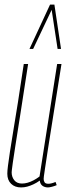

<svg xmlns="http://www.w3.org/2000/svg" viewBox="-20 -810 298 840"><path d="M72 10Q45 10 28.5 -6Q12 -22 12 -50Q12 -63 15 -86Q18 -109 23.5 -146Q29 -183 38 -236.5Q47 -290 58.5 -362.5Q70 -435 84 -530H103Q82 -394 68.5 -307Q55 -220 47 -170.5Q39 -121 36 -98Q33 -75 32 -67.5Q31 -60 31 -56Q31 -36 42.5 -21.5Q54 -7 76 -7Q88 -7 100.5 -10.5Q113 -14 126.5 -21Q140 -28 153 -38L230 -530H249Q227 -389 212 -297.5Q197 -206 189 -152.5Q181 -99 177 -73.5Q173 -48 172 -39Q171 -30 171 -27Q171 -19 175 -12.5Q179 -6 192 -6Q197 -6 205.5 -8Q214 -10 223 -14L228 0Q219 4 207.5 7Q196 10 190 10Q176 10 166 3Q156 -4 154 -20Q140 -10 126 -3.5Q112 3 99 6.5Q86 10 72 10ZM109 -596 199 -790H218L247 -596H232L206 -767L125 -596Z"/></svg>

Font: Georama ExtraCondensed Thin
Style: Italic
Weight: 100
Width: 2
Italic angle: -9°
Designer: Jean-Baptiste Levee
Foundry: Production Type
Version: Version 1.001